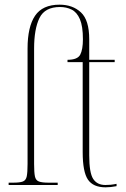

<svg xmlns="http://www.w3.org/2000/svg" viewBox="-20 -792 541 822"><path d="M432 10Q379 10 356.5 -23Q334 -56 334 -141V-526H269V-536Q312 -536 323.5 -558Q335 -580 335 -624Q335 -680 322 -710Q309 -740 286.5 -751Q264 -762 237 -762Q172 -762 149 -715Q126 -668 126 -584V-90Q126 -54 129.5 -37Q133 -20 146.5 -15Q160 -10 187 -10H227V0H17V-10H37Q65 -10 78 -15Q91 -20 94.5 -37Q98 -54 98 -90V-584Q98 -677 130 -724.5Q162 -772 235 -772Q291 -772 326.5 -739Q362 -706 362 -624V-536H471V-526H362V-127Q362 -52 379 -26Q396 0 431 0Q443 0 453.5 -1Q464 -2 479 -5V5Q453 10 432 10Z"/></svg>

Font: Noto Serif Display Condensed Thin
Style: Regular
Weight: 100
Width: 3
Designer: Monotype Design Team
Foundry: Monotype Imaging Inc.
Version: Version 2.009